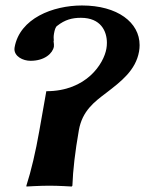

<svg xmlns="http://www.w3.org/2000/svg" viewBox="-20 -678 530 701"><path d="M123.3 -199C110.3 -125 93.8 -54 76.3 0L76.7 3C76.7 3 125.3 0 160.3 0C194.3 0 241.7 3 241.7 3L244.3 0C246.3 -57 254.3 -125 267.5 -200L268 -203C280.4 -273 324.2 -306 368 -339C421.3 -380 475.5 -421 487.7 -490C489.1 -498 489.7 -505.8 489.7 -513.4C489.7 -596 409.2 -658 279.3 -658C173.3 -658 52 -611 33.3 -505C32.9 -502.8 32.7 -500.7 32.7 -498.7C32.7 -472.3 62.9 -456 91.7 -456C142.7 -456 172.4 -483 176.8 -508C177.4 -511 176.9 -520 175.5 -529H176.5C175.9 -537 175.2 -544 177.1 -555C179.4 -568 182.5 -580 189.2 -584C217.1 -606 243.3 -613 275.3 -613C348.5 -613 370.3 -563.8 370.3 -521.4C370.3 -514 369.6 -506.7 368.4 -500C358.9 -446 296.1 -345 149.1 -345Z"/></svg>

Font: Linux Biolinum O 
Style: Bold Italic
Weight: 700
Designer: Philipp H. Poll
Foundry: Philipp H. Poll
Version: Version 1.3.2